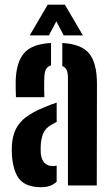

<svg xmlns="http://www.w3.org/2000/svg" viewBox="-20 -792 477 820"><path d="M31 -127.1Q30.5 -137.2 30.4 -150.2Q30.4 -163.2 30.9 -173.3Q33.8 -212.6 47.9 -241.2Q62 -269.8 91.3 -292Q120.6 -314.1 169.6 -334Q183 -339.9 196 -344.7Q209 -349.6 222 -353.8V-271.3Q217 -268.9 211.7 -266Q206.5 -263.1 201 -259.9Q174.1 -245.1 164.8 -222.7Q155.6 -200.3 154.1 -173.3Q153.6 -164 153.6 -155Q153.7 -145.9 154.2 -136.8Q156.7 -110.4 169.9 -96.6Q183.2 -82.7 206.6 -82.7Q213.7 -82.7 222 -85V-16.3Q198.2 7.5 155.7 7.5Q94.7 7.5 65.9 -23.5Q37.1 -54.6 31 -127.1ZM48.1 -377Q47.6 -386.6 47.1 -410.2Q46.6 -433.7 47.1 -451.1Q50.3 -528 83.6 -566Q117 -604 198 -608.5V-512.7Q183.7 -508.8 177.1 -497.5Q170.6 -486.2 169.5 -464.9Q169 -456.5 168.7 -439.6Q168.5 -422.7 168.7 -405.3Q169 -387.8 169.5 -377ZM270.1 0V-460.8Q270.1 -480.3 264.8 -492.5Q259.6 -504.7 246.1 -510.1V-608.5Q330.3 -603.5 362.4 -561.6Q394.5 -519.8 394.1 -431.8L393.3 0ZM107 -640.9 183.8 -772.1H257.1L334 -640.9H252.1L220.6 -701.1L188.9 -640.9Z"/></svg>

Font: Big Shoulders Stencil Display SC Thin
Style: Regular
Weight: 100
Designer: Patric King
Foundry: XO Type Co
Version: Version 2.001